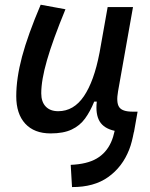

<svg xmlns="http://www.w3.org/2000/svg" viewBox="-20 -547 626 802"><path d="M280.8 234.4 275.4 141.6Q343.8 138.7 383.8 115.2Q423.8 91.8 443.8 47.4Q453.1 26.9 459 -0.5Q414.1 -10.3 396.2 -40Q378.4 -69.8 384.3 -122.6H373.5Q356.9 -81.5 335.2 -51.8Q313.5 -22 279.3 -5.9Q245.1 10.3 191.4 10.3Q123 10.3 85.4 -30.5Q47.9 -71.3 47.9 -145Q47.9 -219.7 72 -310.3Q96.2 -400.9 149.9 -527.3L253.4 -508.3Q200.2 -378.9 176.3 -295.7Q152.3 -212.4 152.3 -157.2Q152.3 -121.6 170.9 -102.1Q189.5 -82.5 223.1 -82.5Q288.1 -82.5 330.6 -145.3Q373 -208 395.5 -325.7V-325.2L429.7 -517.6H535.6L473.1 -165.5Q464.8 -118.7 477.8 -99.6Q490.7 -80.6 533.7 -80.6H554.7L539.6 4.9H539.1Q535.2 25.4 530.5 43.7Q525.9 62 519.5 78.1Q491.2 150.4 431.9 192.6Q372.6 234.9 280.8 234.4Z"/></svg>

Font: Cascadia Mono PL
Style: Italic
Weight: 400
Italic angle: -10°
Monospace: yes
Designer: Aaron Bell
Foundry: Saja Typeworks
Version: Version 2404.023; ttfautohint (v1.8.4)